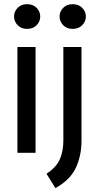

<svg xmlns="http://www.w3.org/2000/svg" viewBox="-20 -749 498 941"><path d="M112.8 -607.4Q84 -607.4 66.4 -625.7Q48.8 -644 48.8 -668Q48.8 -692.4 66.4 -710.4Q84 -728.5 112.8 -728.5Q142.1 -728.5 159.7 -710.4Q177.2 -692.4 177.2 -668Q177.2 -644 159.7 -625.7Q142.1 -607.4 112.8 -607.4ZM65.4 0V-518.6H154.3V0ZM336.4 -607.4Q307.1 -607.4 289.6 -625.7Q272 -644 272 -668Q272 -692.4 289.6 -710.4Q307.1 -728.5 336.4 -728.5Q365.2 -728.5 383.1 -710.4Q400.9 -692.4 400.9 -668Q400.9 -644 383.1 -625.7Q365.2 -607.4 336.4 -607.4ZM251.5 172.9 208 102.5Q256.3 70.8 273.4 31.2Q290.5 -8.3 290.5 -60.1V-518.6H379.4V-60.1Q379.4 15.1 351.1 74.5Q322.8 133.8 251.5 172.9Z"/></svg>

Font: Voltaire
Style: Regular
Weight: 400
Designer: Yvonne Schüttler, Eben Sorkin, Emma Marichal
Foundry: Sorkin Type Co.
Version: Version 1.010; ttfautohint (v1.8.4.7-5d5b)